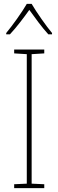

<svg xmlns="http://www.w3.org/2000/svg" viewBox="-20 -969 300 989"><path d="M143 -949H118C94 -907 43 -836 12 -799V-792H31C65 -828 104 -880 131 -918C159 -879 196 -828 229 -792H248V-799C220 -832 168 -906 143 -949ZM208 0V-20L143 -23V-690L208 -694V-714H53V-694L118 -690V-23L53 -20V0Z"/></svg>

Font: Noto Sans Gujarati UI SemiCondensed Thin
Style: Regular
Weight: 100
Width: 4
Designer: Jelle Bosma - Monotype Design Team, Universal Thirst
Foundry: Monotype Imaging Inc.
Version: Version 2.106